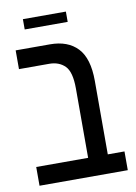

<svg xmlns="http://www.w3.org/2000/svg" viewBox="-82 -773 585 827"><g transform="rotate(-10 210.0 -359.5)"><path d="M23 0V-82H250V-386Q250 -458 224 -484Q198 -510 155 -510H23V-592H173Q251 -592 293.5 -547Q336 -502 336 -404V-82H409V0ZM77 -674V-719H265V-674Z"/></g></svg>

Font: Noto Sans Hebrew Condensed
Style: Regular
Weight: 400
Width: 3
Designer: Monotype Design Team
Foundry: Monotype Imaging Inc.
Version: Version 2.004; ttfautohint (v1.8.4.7-5d5b)